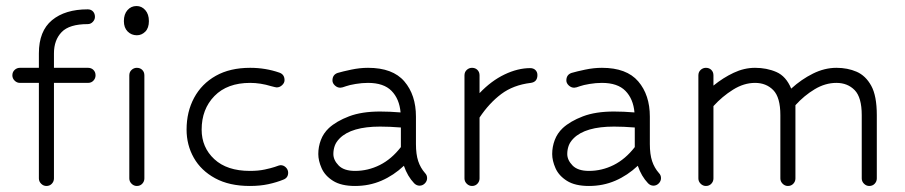

<svg xmlns="http://www.w3.org/2000/svg" viewBox="-20 -617 3004 637"><path d="M134 0Q124 0 116.5 -7.5Q109 -15 109 -25V-342H46Q36 -342 28.5 -349.5Q21 -357 21 -367Q21 -378 28.5 -385Q36 -392 46 -392H109V-440Q109 -514 152.5 -550Q196 -586 271 -586Q282 -586 288.5 -579Q295 -572 295 -561Q295 -552 288 -544.5Q281 -537 271 -537Q210 -537 184.5 -510.5Q159 -484 159 -440V-392H272Q283 -392 290 -385Q297 -378 297 -367Q297 -357 290 -349.5Q283 -342 272 -342H159V-25Q159 -15 152 -7.5Q145 0 134 0ZM433 -597Q450 -597 462 -583.5Q474 -570 474 -547Q474 -524 462 -512Q450 -500 434 -500Q416 -500 403.5 -512.5Q391 -525 391 -547Q391 -570 403 -583.5Q415 -597 433 -597ZM409 -367Q409 -378 416.5 -385Q424 -392 434 -392Q445 -392 452 -385Q459 -378 459 -367V-25Q459 -15 452 -7.5Q445 0 434 0Q424 0 416.5 -7.5Q409 -15 409 -25Z M880 -331Q844 -342 810 -342Q734 -342 691.5 -298.5Q649 -255 649 -187Q649 -128 691 -89Q733 -50 809 -50Q837 -50 858 -54.5Q879 -59 891 -63Q902 -67 905.5 -68Q909 -69 911 -69Q921 -69 928.5 -61.5Q936 -54 936 -44Q936 -27 920 -21Q898 -12 870.5 -6Q843 0 809 0Q741 0 694 -25.5Q647 -51 623 -93.5Q599 -136 599 -187Q599 -246 624 -292.5Q649 -339 696 -365.5Q743 -392 810 -392Q861 -392 907 -376Q924 -370 924 -351Q924 -342 916 -334.5Q908 -327 898 -327Q895 -327 880 -331Z M1354 -9Q1332 -32 1320 -67Q1286 -35 1245.5 -17.5Q1205 0 1158 0Q1112 0 1085 -17Q1058 -34 1047 -59Q1036 -84 1036 -106Q1036 -130 1044.5 -152.5Q1053 -175 1071 -192Q1096 -215 1138 -231Q1180 -247 1241 -247Q1273 -247 1309 -244Q1305 -289 1279 -315.5Q1253 -342 1201 -342Q1181 -342 1160 -338.5Q1139 -335 1128 -331Q1115 -326 1109 -326Q1099 -326 1091 -333.5Q1083 -341 1083 -350Q1083 -369 1100 -375Q1117 -380 1145.5 -386Q1174 -392 1201 -392Q1283 -392 1321.5 -347Q1360 -302 1360 -230V-139Q1360 -105 1367.5 -82.5Q1375 -60 1390 -43Q1397 -36 1397 -26Q1397 -16 1389.5 -8.5Q1382 -1 1372 -1Q1362 -1 1354 -9ZM1158 -50Q1201 -50 1240 -69.5Q1279 -89 1310 -129V-194Q1273 -197 1241 -197Q1146 -197 1107 -158Q1095 -146 1090.5 -133Q1086 -120 1086 -106Q1086 -86 1103.5 -68Q1121 -50 1158 -50Z M1546 0Q1536 0 1528.5 -7.5Q1521 -15 1521 -25V-367Q1521 -378 1528.5 -385Q1536 -392 1546 -392Q1557 -392 1564 -385Q1571 -378 1571 -367V-308Q1610 -349 1654 -370Q1698 -391 1739 -391Q1750 -391 1756.5 -384.5Q1763 -378 1763 -368Q1763 -345 1741 -342Q1683 -335 1643 -305Q1603 -275 1571 -227V-25Q1571 -15 1564 -7.5Q1557 0 1546 0Z M2130 -9Q2108 -32 2096 -67Q2062 -35 2021.5 -17.5Q1981 0 1934 0Q1888 0 1861 -17Q1834 -34 1823 -59Q1812 -84 1812 -106Q1812 -130 1820.5 -152.5Q1829 -175 1847 -192Q1872 -215 1914 -231Q1956 -247 2017 -247Q2049 -247 2085 -244Q2081 -289 2055 -315.5Q2029 -342 1977 -342Q1957 -342 1936 -338.5Q1915 -335 1904 -331Q1891 -326 1885 -326Q1875 -326 1867 -333.5Q1859 -341 1859 -350Q1859 -369 1876 -375Q1893 -380 1921.5 -386Q1950 -392 1977 -392Q2059 -392 2097.5 -347Q2136 -302 2136 -230V-139Q2136 -105 2143.5 -82.5Q2151 -60 2166 -43Q2173 -36 2173 -26Q2173 -16 2165.5 -8.5Q2158 -1 2148 -1Q2138 -1 2130 -9ZM1934 -50Q1977 -50 2016 -69.5Q2055 -89 2086 -129V-194Q2049 -197 2017 -197Q1922 -197 1883 -158Q1871 -146 1866.5 -133Q1862 -120 1862 -106Q1862 -86 1879.5 -68Q1897 -50 1934 -50Z M2864 0Q2854 0 2846.5 -7.5Q2839 -15 2839 -25V-235Q2839 -294 2815.5 -318Q2792 -342 2755 -342Q2718 -342 2683 -321Q2648 -300 2619 -268V-25Q2619 -15 2612 -7.5Q2605 0 2594 0Q2584 0 2576.5 -7.5Q2569 -15 2569 -25V-235Q2569 -294 2545.5 -318Q2522 -342 2485 -342Q2448 -342 2412 -319.5Q2376 -297 2347 -265V-25Q2347 -15 2340 -7.5Q2333 0 2322 0Q2312 0 2304.5 -7.5Q2297 -15 2297 -25V-367Q2297 -378 2304.5 -385Q2312 -392 2322 -392Q2333 -392 2340 -385Q2347 -378 2347 -367V-333Q2379 -359 2414 -375.5Q2449 -392 2485 -392Q2524 -392 2556 -378Q2588 -364 2605 -323Q2639 -354 2677.5 -373Q2716 -392 2755 -392Q2792 -392 2822 -379Q2852 -366 2870.5 -332.5Q2889 -299 2889 -235V-25Q2889 -15 2882 -7.5Q2875 0 2864 0Z"/></svg>

Font: Hubballi
Style: Regular
Weight: 400
Designer: Erin McLaughlin
Version: Version 1.000; ttfautohint (v1.8.3)